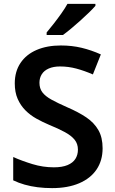

<svg xmlns="http://www.w3.org/2000/svg" viewBox="-20 -958 590 988"><path d="M508 -195Q508 -132 477 -86Q446 -40 387.5 -15Q329 10 248 10Q209 10 173.5 5.5Q138 1 106.5 -8Q75 -17 48 -30V-150Q93 -130 147 -113.5Q201 -97 257 -97Q300 -97 327.5 -108.5Q355 -120 368 -140.5Q381 -161 381 -188Q381 -218 364 -239Q347 -260 314 -278Q281 -296 232 -316Q199 -330 167.5 -347.5Q136 -365 111 -390Q86 -415 71 -449Q56 -483 56 -529Q56 -590 85.5 -634Q115 -678 168.5 -701Q222 -724 293 -724Q350 -724 400 -712Q450 -700 499 -678L458 -575Q414 -594 373 -605Q332 -616 289 -616Q255 -616 231 -605.5Q207 -595 195 -576Q183 -557 183 -532Q183 -503 198 -483Q213 -463 244.5 -445.5Q276 -428 326 -406Q384 -381 424 -354Q464 -327 486 -289Q508 -251 508 -195ZM471 -928Q459 -914 438.5 -894Q418 -874 393.5 -852Q369 -830 345.5 -810.5Q322 -791 304 -778H220V-791Q236 -810 256 -835.5Q276 -861 295.5 -888.5Q315 -916 327 -938H471Z"/></svg>

Font: Noto Sans Hebrew SemiBold
Style: Regular
Weight: 600
Designer: Monotype Design Team
Foundry: Monotype Imaging Inc.
Version: Version 2.003